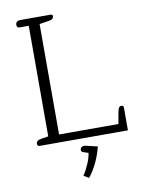

<svg xmlns="http://www.w3.org/2000/svg" viewBox="-98 -762 781 1048"><g transform="rotate(-10 292.5 -238.0)"><path d="M72 0H563V-126C563 -133 560 -138 551 -138C540 -138 534 -132 529 -105L518 -43H189V-655L245 -664C262 -667 268 -674 268 -684C268 -690 266 -695 258 -695H91C73 -695 63 -687 63 -673C63 -663 68 -656 76 -656H129V-43L91 -37C71 -34 61 -27 61 -13C61 -5 66 0 72 0ZM309 219C346 174 372 115 386 58L322 43C304 39 291 46 291 62C291 68 295 72 300 74L330 84C326 116 305 166 281 202Z"/></g></svg>

Font: Maitree Light
Style: Regular
Weight: 300
Designer: CadsonDemak Team
Foundry: CadsonDemak
Version: Version 1.000;PS 001.000;hotconv 1.0.88;makeotf.lib2.5.64775